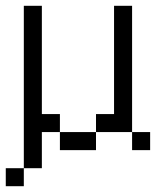

<svg xmlns="http://www.w3.org/2000/svg" viewBox="-20 -520 540 665"><path d="M500 0V-62.5H437.5V0ZM62.5 62.5H0V125H62.5ZM62.5 62.5H125Q125 62.5 125 -62.5H187.5V0H312.5V-62.5H187.5V-125H125Q125 -125 125 -500H62.5ZM312.5 -62.5H437.5V-500H375Q375 -500 375 -125H312.5Z"/></svg>

Font: CalcUnifontExMono
Style: Regular
Weight: 500
Version: Version 15.0.06